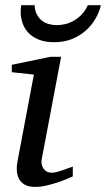

<svg xmlns="http://www.w3.org/2000/svg" viewBox="-20 -715 413 747"><path d="M263.2 -28.8Q257.3 -26.4 241.7 -19.5Q226.1 -12.7 205.1 -5.6Q184.1 1.5 160.9 6.8Q137.7 12.2 117.2 12.2Q91.3 12.2 76.2 3.4Q61 -5.4 53.7 -19.5Q46.4 -33.7 45.4 -51.3Q44.4 -68.8 47.9 -85.9L111.8 -424.8L25.9 -434.1V-462.9L176.8 -494.1H217.8L142.1 -94.2Q140.1 -84 142.3 -74.7Q144.5 -65.4 149.7 -58.3Q154.8 -51.3 162.8 -47.1Q170.9 -43 181.2 -43Q189.9 -43 201.9 -46.1Q213.9 -49.3 225.8 -53.5Q237.8 -57.6 248 -61.5Q258.3 -65.4 263.2 -66.9ZM372.6 -694.8Q366.7 -669.4 352.3 -643.8Q337.9 -618.2 315.2 -597.4Q292.5 -576.7 261.5 -563.7Q230.5 -550.8 190.9 -550.8Q155.3 -550.8 130.4 -561Q105.5 -571.3 90.1 -587.9Q74.7 -604.5 67.6 -625.5Q60.5 -646.5 60.5 -668Q60.5 -673.8 61 -680.7Q61.5 -687.5 62.5 -694.8H114.7Q115.7 -672.9 123.8 -658Q131.8 -643.1 144 -634Q156.2 -625 171.1 -621.1Q186 -617.2 200.7 -617.2Q215.8 -617.2 233.2 -621.1Q250.5 -625 266.8 -634.3Q283.2 -643.6 297.6 -658.4Q312 -673.3 321.8 -694.8Z"/></svg>

Font: Charis SIL APac
Style: Italic
Weight: 400
Italic angle: -11°
Foundry: SIL International
Version: Version 5.000